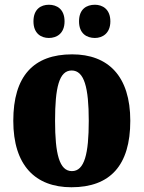

<svg xmlns="http://www.w3.org/2000/svg" viewBox="-20 -779 605 809"><path d="M380 -619C411 -619 445 -638 445 -689C445 -741 411 -759 380 -759C345 -759 313 -741 313 -689C313 -638 345 -619 380 -619ZM186 -619C219 -619 252 -638 252 -689C252 -741 219 -759 186 -759C153 -759 121 -741 121 -689C121 -638 153 -619 186 -619ZM281 10C444 10 529 -82 529 -270C529 -458 436 -550 284 -550C121 -550 36 -458 36 -270C36 -82 129 10 281 10ZM283 -58C230 -58 212 -131 212 -270C212 -410 229 -482 282 -482C335 -482 354 -410 354 -270C354 -131 336 -58 283 -58Z"/></svg>

Font: Noto Serif Armenian Condensed Black
Style: Regular
Weight: 900
Width: 3
Designer: Monotype Design Team
Foundry: Monotype Imaging Inc.
Version: Version 2.008